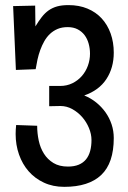

<svg xmlns="http://www.w3.org/2000/svg" viewBox="-20 -724 500 749"><path d="M423.8 -185.5Q423.8 -87.9 375 -41.5Q326.2 4.9 230.5 4.9Q186.5 4.9 151.4 -11.5Q116.2 -27.8 91.8 -55.7Q67.4 -83.5 54.2 -121.1Q41 -158.7 41 -201.2Q41 -210 41.5 -218.8Q42 -227.5 43 -236.3L125 -233.4Q125 -204.1 131.1 -175.5Q137.2 -147 151.4 -124.5Q165.5 -102.1 188.5 -88.1Q211.4 -74.2 245.1 -74.2Q269.5 -74.2 287.1 -81.5Q304.7 -88.9 315.7 -102.5Q326.7 -116.2 331.8 -135.3Q336.9 -154.3 336.9 -177.7Q336.9 -200.7 327.1 -224.4Q317.4 -248 300.8 -267.1Q284.2 -286.1 262.2 -298.3Q240.2 -310.5 215.8 -310.5L171.9 -309.6V-388.7H214.8Q240.7 -388.7 262.2 -399.2Q283.7 -409.7 299.1 -427.2Q314.5 -444.8 322.8 -467.5Q331.1 -490.2 331.1 -514.6Q331.1 -534.7 325.9 -553.5Q320.8 -572.3 310.1 -586.7Q299.3 -601.1 283 -609.6Q266.6 -618.2 244.1 -618.2Q221.7 -618.2 204.8 -611.1Q188 -604 175 -591.8Q162.1 -579.6 152.8 -563.2Q143.6 -546.9 137 -528.8Q130.4 -510.7 126.2 -491.5Q122.1 -472.2 119.1 -454.1L42 -451.2L31.2 -700.2L117.2 -702.1L118.2 -621.1Q130.9 -642.1 143.1 -657.7Q155.3 -673.3 169.9 -683.6Q184.6 -693.8 202.9 -699Q221.2 -704.1 247.1 -704.1Q288.6 -704.1 321.3 -690.4Q354 -676.8 376.7 -652.1Q399.4 -627.4 411.6 -593.3Q423.8 -559.1 423.8 -518.6Q423.8 -459.5 395 -415.5Q366.2 -371.6 308.6 -351.6Q334 -341.3 355 -324.5Q376 -307.6 391.4 -286.1Q406.7 -264.6 415.3 -239Q423.8 -213.4 423.8 -185.5Z"/></svg>

Font: Maiden Orange
Style: Regular
Weight: 400
Designer: Astigmatic (AOETI)
Foundry: Astigmatic (AOETI)
Version: Version 1.001